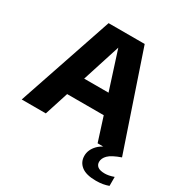

<svg xmlns="http://www.w3.org/2000/svg" viewBox="-214 -906 1242 1297"><g transform="rotate(30 407.0 -257.5)"><path d="M8 0 258.5 -740H540L790.5 0H600L541 -185H255.5L196 0ZM303 -333H493L398 -629.5ZM716 225Q639 225 601.8 195.5Q564.5 166 564.5 117Q564.5 70 602.8 30.2Q641 -9.5 742 -37L790.5 0Q721 24.5 696 49.8Q671 75 671 103Q671 126 688.2 139.5Q705.5 153 743.5 153Q757.5 153 774.8 149.8Q792 146.5 813.5 139V209Q792.5 216.5 769 220.8Q745.5 225 716 225Z"/></g></svg>

Font: Encode Sans Semi Expanded ExtraBold
Style: Regular
Weight: 800
Width: 6
Designer: Multiple Designers
Foundry: Impallari Type
Version: Version 3.000; ttfautohint (v1.8.3) -l 8 -r 50 -G 200 -x 14 